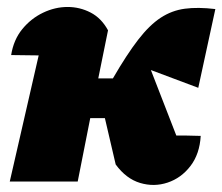

<svg xmlns="http://www.w3.org/2000/svg" viewBox="-20 -521 638 551"><path d="M8 0 91 -362Q66 -362 12 -363Q19 -407 44 -437.5Q69 -468 103.5 -484.5Q138 -501 174 -501Q209 -501 240 -485Q271 -469 290 -434L262 -296H304Q344 -365 376.5 -407Q409 -449 441 -470Q473 -491 510.5 -496Q548 -501 598 -495L549 -269L413 -320L486 -132Q498 -132 514.5 -132Q531 -132 556 -131Q553 -79 526.5 -44.5Q500 -10 461 3Q422 16 382 4Q342 -8 312 -49L281 -182H239L203 0Z"/></svg>

Font: Piazzolla Black
Style: Italic
Weight: 900
Italic angle: -11.3°
Designer: Juan Pablo del Peral
Foundry: Huerta Tipografica
Version: Version 1.330